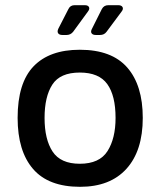

<svg xmlns="http://www.w3.org/2000/svg" viewBox="-20 -706 618 741"><path d="M289 15Q167 15 107.5 -54Q48 -123 48 -251Q48 -386 109.5 -450Q171 -514 288 -514Q411 -514 471 -445.5Q531 -377 531 -251Q531 -124 468 -54.5Q405 15 289 15ZM288 -74Q364 -74 395 -123Q426 -172 426 -251Q426 -337 394 -381.5Q362 -426 288 -426Q212 -426 182 -379.5Q152 -333 152 -251Q152 -168 183 -121Q214 -74 288 -74ZM350 -571Q338 -571 333.5 -577.5Q329 -584 335 -595L373 -671Q381 -686 398 -686H436Q449 -686 453 -678.5Q457 -671 449 -661L391 -583Q382 -571 366 -571ZM221 -571Q209 -571 204.5 -577.5Q200 -584 205 -595L244 -671Q251 -686 268 -686H307Q320 -686 323.5 -678.5Q327 -671 319 -661L262 -583Q252 -571 237 -571Z"/></svg>

Font: Pitagon Sans Medium
Style: Regular
Weight: 500
Designer: Travis Tran
Foundry: Pitagon
Version: Version 1.001; ttfautohint (v1.8.4.7-5d5b);gftools[0.9.26]